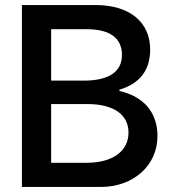

<svg xmlns="http://www.w3.org/2000/svg" viewBox="-20 -742 696 762"><path d="M327 -329C431 -329 490 -287 490 -216C490 -142 427 -96 324 -96H183V-329ZM325 -626C417 -626 464 -590 464 -524C464 -457 412 -422 312 -422H183V-626ZM380 0C510 0 605 -86 605 -202C605 -295 551 -359 454 -381V-386C537 -411 576 -466 576 -545C576 -655 494 -722 359 -722H67V0Z"/></svg>

Font: Perun Medium
Style: Regular
Weight: 500
Foundry: Copyright (c) Stefan Peev, Context Ltd, 2016
Version: Version 1.089